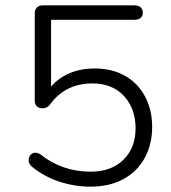

<svg xmlns="http://www.w3.org/2000/svg" viewBox="-20 -690 640 718"><path d="M99 -67Q87 -78 87 -91Q87 -102 94 -110.5Q101 -119 112 -119Q122 -119 132 -112Q213 -48 319 -48Q396 -48 441.5 -92.5Q487 -137 487 -210Q487 -284 443.5 -331Q400 -378 326 -378Q226 -378 169 -302Q158 -285 139 -285Q126 -285 118 -292.5Q110 -300 110 -313V-640Q110 -654 118 -662Q126 -670 140 -670H483Q497 -670 505.5 -663Q514 -656 514 -643Q514 -630 506 -623Q498 -616 483 -616H171V-366Q199 -399 241 -416.5Q283 -434 334 -434Q399 -434 447.5 -406.5Q496 -379 522.5 -329Q549 -279 549 -215Q549 -150 521 -99Q493 -48 441 -20Q389 8 319 8Q258 8 201 -11Q144 -30 99 -67Z"/></svg>

Font: SN Pro Light
Style: Regular
Weight: 300
Designer: Tobias Whetton
Foundry: Supernotes
Version: Version 1.002